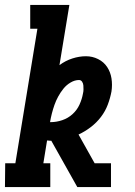

<svg xmlns="http://www.w3.org/2000/svg" viewBox="-23 -755 543 775"><path d="M-3 0 -2 -96H39L128 -639H99V-735H257L217 -492Q241 -510 269 -519Q297 -528 324 -528Q350 -528 373 -516.5Q396 -505 409.5 -484.5Q423 -464 427 -438.5Q431 -413 427 -386Q422 -359 412 -332.5Q402 -306 384.5 -283Q367 -260 343.5 -242Q320 -224 294 -212L359 -96H425V0H289L184 -187H179Q176 -187 173 -187.5Q170 -188 167 -188L152 -96H180V0ZM182 -262Q205 -262 228.5 -270Q252 -278 270 -294.5Q288 -311 298 -333Q308 -355 312 -378Q314 -386 314 -394Q314 -402 313.5 -410Q313 -418 308.5 -425Q304 -432 296 -432Q279 -432 262 -422Q245 -412 233 -397Q221 -382 212 -365.5Q203 -349 197 -332Q191 -315 186.5 -297.5Q182 -280 179 -262Z"/></svg>

Font: Iosevka Curly Slab
Style: Bold Italic
Weight: 700
Italic angle: -9°
Monospace: yes
Designer: Belleve Invis
Foundry: Belleve Invis
Version: Version 22.1.2; ttfautohint (v1.8.4)